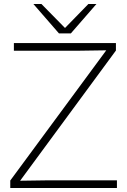

<svg xmlns="http://www.w3.org/2000/svg" viewBox="-20 -934 632 954"><path d="M31 0H561V-38H216L80 -36L556 -683V-720H49V-682H372L508 -684L31 -37ZM146 -914 273 -768H332L459 -914H419L303 -795L186 -914Z"/></svg>

Font: Aspekta 150
Style: Regular
Weight: 150
Designer: Ivo Dolenc
Version: Version 2.000